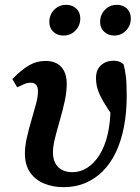

<svg xmlns="http://www.w3.org/2000/svg" viewBox="-20 -760 581 794"><path d="M243 14Q199 14 162.5 -1Q126 -16 104.5 -47Q83 -78 83 -125Q83 -155 91 -190.5Q99 -226 109.5 -261.5Q120 -297 128.5 -328.5Q137 -360 137 -382Q137 -400 129.5 -409Q122 -418 107 -418Q94 -418 80.5 -412.5Q67 -407 51 -399L31 -433Q68 -471 99.5 -489.5Q131 -508 168 -508Q211 -508 233.5 -483Q256 -458 256 -413Q256 -380 247.5 -341Q239 -302 227.5 -262.5Q216 -223 207.5 -189Q199 -155 199 -131Q199 -91 220 -69.5Q241 -48 280 -48Q312 -48 340.5 -66Q369 -84 391 -118.5Q413 -153 425 -203.5Q437 -254 437 -318Q437 -337 436.5 -353Q436 -369 435 -386L462 -367L455 -267Q425 -310 408 -339Q391 -368 384 -390.5Q377 -413 377 -437Q377 -472 398 -490.5Q419 -509 450 -509Q464 -509 474.5 -504.5Q485 -500 491 -494Q497 -473 500.5 -444Q504 -415 504 -364Q504 -294 492.5 -235Q481 -176 459 -130Q437 -84 405 -52Q373 -20 332.5 -3Q292 14 243 14ZM242 -613Q217 -613 200.5 -628.5Q184 -644 184 -669Q184 -699 204 -719.5Q224 -740 254 -740Q279 -740 295.5 -724.5Q312 -709 312 -684Q312 -654 292 -633.5Q272 -613 242 -613ZM452 -613Q428 -613 411 -628.5Q394 -644 394 -669Q394 -699 414 -719.5Q434 -740 463 -740Q489 -740 505 -724.5Q521 -709 521 -684Q521 -654 501 -633.5Q481 -613 452 -613Z"/></svg>

Font: Source Serif 4 SemiBold
Style: Italic
Weight: 600
Italic angle: -12°
Designer: Frank Grießhammer
Foundry: Adobe Systems Incorporated
Version: Version 4.004;hotconv 1.0.116;makeotfexe 2.5.65601